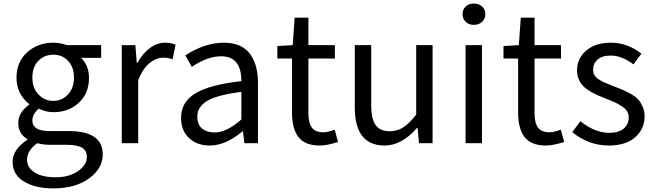

<svg xmlns="http://www.w3.org/2000/svg" viewBox="-20 -793 3625 1063"><path d="M275.4 250Q173.8 250 111.8 211.4Q49.8 172.9 49.8 103.5Q49.8 34.2 130.9 -18.6V-23.4Q81.1 -51.8 81.1 -112.3Q81.1 -170.9 141.6 -212.9V-216.8Q71.3 -273.4 71.3 -363.3Q71.3 -450.2 130.4 -503.4Q189.5 -556.6 275.4 -556.6Q313.5 -556.6 350.6 -543H540V-472.7H428.7Q472.7 -430.7 472.7 -361.3Q472.7 -276.4 416.5 -224.1Q360.4 -171.9 275.4 -171.9Q235.4 -171.9 194.3 -191.4Q159.2 -161.1 159.2 -126Q159.2 -67.4 253.9 -67.4H360.4Q548.8 -67.4 548.8 61.5Q548.8 139.6 473.1 194.8Q397.5 250 275.4 250ZM275.4 -234.4Q323.2 -234.4 356.4 -270Q389.6 -305.7 389.6 -363.3Q389.6 -420.9 357.4 -455.6Q325.2 -490.2 275.4 -490.2Q225.6 -490.2 192.4 -456.1Q159.2 -421.9 159.2 -363.3Q159.2 -305.7 192.9 -270Q226.6 -234.4 275.4 -234.4ZM288.1 188.5Q363.3 188.5 412.1 154.3Q460.9 120.1 460.9 76.2Q460.9 40 433.6 24.4Q406.2 8.8 349.6 8.8H255.9Q222.7 8.8 185.5 0Q129.9 40 129.9 91.8Q129.9 135.7 172.4 162.1Q214.8 188.5 288.1 188.5Z M654.3 0V-543H729.5L737.3 -444.3H740.2Q769.5 -497.1 809.6 -526.9Q849.6 -556.6 894.5 -556.6Q929.7 -556.6 952.1 -544.9L935.5 -464.8Q913.1 -473.6 882.8 -473.6Q844.7 -473.6 807.6 -443.4Q770.5 -413.1 745.1 -348.6V0Z M1141.6 12.7Q1071.3 12.7 1026.9 -28.3Q982.4 -69.3 982.4 -140.6Q982.4 -228.5 1062 -276.4Q1141.6 -324.2 1316.4 -343.8Q1316.4 -481.4 1205.1 -481.4Q1127.9 -481.4 1042 -422.9L1005.9 -486.3Q1114.3 -556.6 1219.7 -556.6Q1315.4 -556.6 1361.8 -497.6Q1408.2 -438.5 1408.2 -334V0H1333L1325.2 -65.4H1322.3Q1228.5 12.7 1141.6 12.7ZM1168 -59.6Q1235.4 -59.6 1316.4 -131.8V-284.2Q1183.6 -267.6 1127.9 -234.9Q1072.3 -202.1 1072.3 -147.5Q1072.3 -103.5 1098.6 -81.5Q1125 -59.6 1168 -59.6Z M1751 12.7Q1668 12.7 1632.3 -34.2Q1596.7 -81.1 1596.7 -168V-468.8H1515.6V-538.1L1600.6 -543L1611.3 -695.3H1687.5V-543H1834V-468.8H1687.5V-166Q1687.5 -113.3 1706.5 -86.9Q1725.6 -60.5 1771.5 -60.5Q1794.9 -60.5 1833 -75.2L1851.6 -6.8Q1789.1 12.7 1751 12.7Z M2109.4 12.7Q1944.3 12.7 1944.3 -199.2V-543H2035.2V-210Q2035.2 -134.8 2059.6 -100.6Q2084 -66.4 2137.7 -66.4Q2178.7 -66.4 2211.9 -87.4Q2245.1 -108.4 2284.2 -158.2V-543H2375V0H2299.8L2292 -85H2289.1Q2204.1 12.7 2109.4 12.7Z M2557.6 0V-543H2648.4V0ZM2541 -713.9Q2541 -741.2 2558.6 -757.3Q2576.2 -773.4 2603.5 -773.4Q2630.9 -773.4 2648.9 -757.3Q2667 -741.2 2667 -713.9Q2667 -688.5 2648.9 -671.9Q2630.9 -655.3 2603.5 -655.3Q2576.2 -655.3 2558.6 -671.9Q2541 -688.5 2541 -713.9Z M3002.9 12.7Q2919.9 12.7 2884.3 -34.2Q2848.6 -81.1 2848.6 -168V-468.8H2767.6V-538.1L2852.5 -543L2863.3 -695.3H2939.5V-543H3085.9V-468.8H2939.5V-166Q2939.5 -113.3 2958.5 -86.9Q2977.5 -60.5 3023.4 -60.5Q3046.9 -60.5 3085 -75.2L3103.5 -6.8Q3041 12.7 3002.9 12.7Z M3351.6 12.7Q3238.3 12.7 3148.4 -61.5L3193.4 -122.1Q3272.5 -57.6 3354.5 -57.6Q3406.2 -57.6 3433.6 -81.5Q3460.9 -105.5 3460.9 -142.6Q3460.9 -162.1 3451.2 -177.7Q3441.4 -193.4 3419.9 -206.5Q3398.4 -219.7 3382.8 -227.1Q3367.2 -234.4 3336.9 -246.1Q3301.8 -259.8 3278.3 -270.5Q3254.9 -281.2 3228.5 -299.8Q3202.1 -318.4 3188.5 -344.7Q3174.8 -371.1 3174.8 -403.3Q3174.8 -469.7 3225.6 -513.2Q3276.4 -556.6 3362.3 -556.6Q3453.1 -556.6 3531.2 -496.1L3487.3 -436.5Q3421.9 -485.4 3362.3 -485.4Q3313.5 -485.4 3288.6 -463.4Q3263.7 -441.4 3263.7 -407.2Q3263.7 -389.6 3271.5 -376.5Q3279.3 -363.3 3297.4 -352.1Q3315.4 -340.8 3329.1 -335Q3342.8 -329.1 3370.1 -318.4Q3378.9 -315.4 3382.8 -313.5Q3416 -300.8 3431.6 -293.9Q3447.3 -287.1 3474.1 -272Q3501 -256.8 3514.2 -241.7Q3527.3 -226.6 3538.1 -202.1Q3548.8 -177.7 3548.8 -148.4Q3548.8 -79.1 3496.6 -33.2Q3444.3 12.7 3351.6 12.7Z"/></svg>

Font: Nasu
Style: Regular
Weight: 400
Designer: Ryoko NISHIZUKA (kana &amp; ideographs); Paul D. Hunt (Latin, Greek &amp; Cyrillic); Wenlong ZHANG (bopomofo); Sandoll C
Version: Version 2014.1215